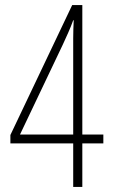

<svg xmlns="http://www.w3.org/2000/svg" viewBox="-20 -738 445 758"><path d="M388 -172V-207H305V-718H265L21 -205V-172H269V0H305V-172ZM269 -207H59L228 -562C242 -593 257 -624 269 -658H271C270 -635 269 -613 269 -587Z"/></svg>

Font: Noto Sans Sinhala UI ExtraCondensed ExtraLight
Style: Regular
Weight: 200
Width: 2
Designer: Jelle Bosma - Monotype Design Team
Foundry: Monotype Imaging Inc.
Version: Version 2.006